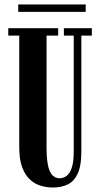

<svg xmlns="http://www.w3.org/2000/svg" viewBox="-20 -826 448 858"><path d="M215.5 12Q191.5 12 165.2 5Q139 -2 116.5 -21.2Q94 -40.5 80 -76Q66 -111.5 66 -168.5V-667H17V-700H240V-667H188V-164Q188 -94 202.2 -61.8Q216.5 -29.5 247 -29.5Q258.5 -29.5 269.5 -34.8Q280.5 -40 289.8 -53.2Q299 -66.5 304.2 -89.8Q309.5 -113 309.5 -149.5V-667H265.5V-700H390.5V-667H343.5V-147.5Q343.5 -85.5 327.5 -50.8Q311.5 -16 283 -2Q254.5 12 215.5 12ZM61.5 -773V-806H363V-773Z"/></svg>

Font: Imbue 24pt
Style: Bold
Weight: 700
Designer: Tyler Finck
Foundry: Etcetera Type Company
Version: Version 1.102